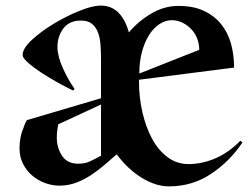

<svg xmlns="http://www.w3.org/2000/svg" viewBox="-20 -660 896 689"><path d="M586.2 8.8Q538.8 8.8 488.8 -21.9Q438.8 -52.5 398.8 -106.2Q378.8 -88.8 355.6 -68.8Q332.5 -48.8 306.9 -31.9Q281.2 -15 253.1 -4.4Q225 6.2 192.5 6.2Q167.5 6.2 141.9 -3.1Q116.2 -12.5 95.6 -30Q75 -47.5 62.5 -72.5Q50 -97.5 50 -127.5Q50 -148.8 53.8 -167.5Q57.5 -186.2 63.8 -200Q68.8 -216.2 76.2 -228.8L342.5 -307.5V-448.8Q342.5 -475 340.6 -500Q338.8 -525 331.2 -544.4Q323.8 -563.8 309.4 -575Q295 -586.2 270 -586.2Q228.8 -586.2 207.5 -558.1Q186.2 -530 186.2 -491.2Q186.2 -458.8 205.6 -415.6Q225 -372.5 247.5 -341.2L242.5 -335Q216.2 -347.5 185 -365Q153.8 -382.5 126.2 -400.6Q98.8 -418.8 80 -435.6Q61.2 -452.5 61.2 -462.5Q61.2 -486.2 94.4 -516.9Q127.5 -547.5 173.1 -575Q218.8 -602.5 265.6 -621.2Q312.5 -640 340 -640Q363.8 -640 380.6 -631.9Q397.5 -623.8 409.4 -610Q421.2 -596.2 429.4 -579.4Q437.5 -562.5 442.5 -543.8Q477.5 -585 523.8 -611.9Q570 -638.8 620 -638.8Q673.8 -638.8 711.2 -621.2Q748.8 -603.8 773.1 -573.8Q797.5 -543.8 808.8 -503.8Q820 -463.8 820 -417.5L478.8 -373.8V-367.5Q478.8 -310 491.2 -256.2Q503.8 -202.5 526.2 -161.2Q548.8 -120 581.9 -95.6Q615 -71.2 656.2 -71.2Q705 -71.2 753.1 -91.9Q801.2 -112.5 842.5 -155L850 -148.8Q805 -81.2 737.5 -36.2Q670 8.8 586.2 8.8ZM695 -481.2Q695 -502.5 687.5 -521.9Q680 -541.2 666.2 -555.6Q652.5 -570 634.4 -578.8Q616.2 -587.5 596.2 -587.5Q573.8 -587.5 552.5 -573.8Q531.2 -560 515 -534.4Q498.8 -508.8 489.4 -473.8Q480 -438.8 480 -396.2ZM183.8 -166.2Q183.8 -130 202.5 -101.2Q221.2 -72.5 261.2 -72.5Q283.8 -72.5 300.6 -80Q317.5 -87.5 342.5 -101.2V-285L188.8 -213.8Q187.5 -205 186.2 -197.5Q185 -190 184.4 -181.9Q183.8 -173.8 183.8 -166.2Z"/></svg>

Font: Equateur
Style: Regular
Weight: 400
Designer: Ange Degheest & Eugénie Bidaut
Foundry: Velvetyne Type Foundry
Version: Version 1.000;FEAKit 1.0